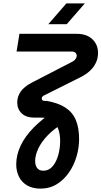

<svg xmlns="http://www.w3.org/2000/svg" viewBox="-20 -900 600 1136"><path d="M219 216Q173 216 140.5 197Q108 178 92 145Q76 112 76 73Q76 17 102 -38Q128 -93 179 -145Q230 -197 302 -243L360 -174Q302 -140 264 -101Q226 -62 207 -22Q188 18 188 52Q188 79 200 94.5Q212 110 236 110Q262 110 280.5 94.5Q299 79 311.5 52.5Q324 26 330 -4.5Q336 -35 336 -64Q336 -105 325 -136Q314 -167 295 -184Q278 -196 261.5 -200Q245 -204 227 -204H185Q134 -204 108 -229.5Q82 -255 82 -294Q82 -328 102 -357.5Q122 -387 168 -411L408 -535Q420 -541 426.5 -550Q433 -559 434 -569Q434 -581 426.5 -588Q419 -595 405 -595H78L95 -700H432Q493 -700 526.5 -668Q560 -636 560 -586Q560 -555 547 -528Q534 -501 511 -480Q488 -459 458 -444L246 -338Q238 -335 232.5 -330Q227 -325 227 -318Q227 -303 244 -303H256Q325 -291 367.5 -263Q410 -235 429 -189Q448 -143 448 -77Q448 -26 433 25.5Q418 77 388.5 120Q359 163 316.5 189.5Q274 216 219 216ZM266 -757 373 -880H482L375 -757Z"/></svg>

Font: MuseoModerno Medium
Style: Italic
Weight: 500
Italic angle: -9°
Designer: Pablo Cosgaya, Héctor Gatti, Marcela Romero, and the Authors of The MuseoModerno Project.
Foundry: Omnibus-Type Team
Version: Version 1.003